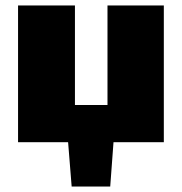

<svg xmlns="http://www.w3.org/2000/svg" viewBox="-20 -520 665 702"><path d="M579 0H395L383 162H242L229 0H46V-500H254V-136H373V-500H579Z"/></svg>

Font: Exo 2.0 Black
Style: Regular
Weight: 900
Designer: Natanael Gama
Version: Version 1.001;PS 001.001;hotconv 1.0.70;makeotf.lib2.5.58329